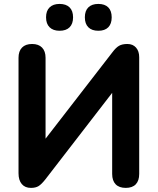

<svg xmlns="http://www.w3.org/2000/svg" viewBox="-20 -934 791 963"><path d="M72.9 -65V-644.2Q72.9 -677.3 90.5 -695.4Q108 -713.4 141.1 -713.4Q173.4 -713.4 190.9 -695.4Q208.5 -677.3 208.5 -644.2V-206.9H184.1L543.6 -671.5Q561.2 -695.2 577.1 -704.3Q592.9 -713.4 619 -713.4Q646.3 -713.4 662.2 -695.4Q678.2 -677.3 678.2 -646.8V-61.6Q678.2 -27.7 661 -9.6Q643.9 8.4 610.8 8.4Q577.7 8.4 560.1 -9.6Q542.6 -27.7 542.6 -61.6V-498.9H566.2L207.5 -34.3Q188.2 -9.8 173.5 -0.7Q158.8 8.4 135.1 8.4Q105.6 8.4 89.3 -10.8Q72.9 -30.1 72.9 -65ZM405.6 -847.2Q405.6 -879.8 423.1 -897Q440.6 -914.3 473.2 -914.3Q505.7 -914.3 523 -897Q540.2 -879.7 540.2 -847.1Q540.2 -814.5 523 -797.1Q505.8 -779.7 473.4 -779.7Q440.6 -779.7 423.1 -797.2Q405.6 -814.7 405.6 -847.2ZM211 -847.2Q211 -879.8 228.8 -897Q246.6 -914.3 278.7 -914.3Q311.5 -914.3 329 -897Q346.5 -879.7 346.5 -847.1Q346.5 -814.5 329 -797.1Q311.6 -779.7 278.7 -779.7Q246.6 -779.7 228.8 -797.2Q211 -814.7 211 -847.2Z"/></svg>

Font: SN Pro Thin
Style: Regular
Weight: 200
Designer: Tobias Whetton
Foundry: Supernotes
Version: Version 1.003;Glyphs 3.3 (3324)